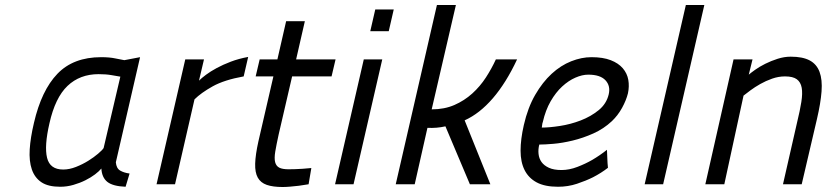

<svg xmlns="http://www.w3.org/2000/svg" viewBox="-20 -738 3324 769"><path d="M444 -88Q446 -64 461 -55Q476 -46 499 -43L483 10Q432 8 410 -9.5Q388 -27 386 -63Q377 -52 360.5 -39.5Q344 -27 322 -16Q300 -5 274 2.5Q248 10 221 10Q173 10 146 -8Q119 -26 107.5 -59.5Q96 -93 99 -140Q102 -187 116 -246Q146 -376 210 -442.5Q274 -509 385 -509Q419 -509 442 -504Q465 -499 478 -497L541 -509ZM233 -59Q258 -59 284.5 -69.5Q311 -80 333.5 -94Q356 -108 373 -122.5Q390 -137 395 -145L462 -431Q449 -433 427 -437Q405 -441 375 -441Q300 -441 250.5 -394Q201 -347 178 -244Q157 -153 168.5 -106Q180 -59 233 -59Z M722 -500H797L777 -415Q787 -425 805 -438.5Q823 -452 848 -465.5Q873 -479 904.5 -491Q936 -503 974 -510L956 -432Q878 -418 831.5 -392Q785 -366 759 -340L681 0H607Z M1150 -432 1096 -199Q1087 -158 1082.5 -131Q1078 -104 1082 -88.5Q1086 -73 1098.5 -66.5Q1111 -60 1136 -60Q1147 -60 1162.5 -60.5Q1178 -61 1192 -62Q1209 -63 1227 -65L1216 0Q1196 3 1177 6Q1160 8 1142.5 9.5Q1125 11 1112 11Q1073 11 1048.5 2.5Q1024 -6 1012.5 -26.5Q1001 -47 1002 -82.5Q1003 -118 1015 -172L1075 -432H1004L1020 -500H1091L1126 -653H1201L1166 -500H1324L1308 -432Z M1437 -500H1511L1396 0H1322ZM1483 -700H1557L1537 -613H1463Z M1565 0 1730 -718H1806L1709 -300Q1760 -300 1800 -317.5Q1840 -335 1871.5 -363.5Q1903 -392 1926 -427.5Q1949 -463 1966 -500H2051Q2007 -406 1954 -344.5Q1901 -283 1841 -256L1944 0H1862L1764 -232Q1729 -224 1692 -226L1641 0Z M2229 -57Q2260 -57 2292.5 -69.5Q2325 -82 2351 -97Q2382 -115 2411 -138Q2412 -120 2412.5 -102.5Q2413 -85 2415 -66Q2388 -45 2355 -28Q2327 -14 2291 -2Q2255 10 2215 10Q2162 10 2129.5 -7.5Q2097 -25 2081 -57Q2065 -89 2065 -134.5Q2065 -180 2078 -237Q2094 -307 2123.5 -358Q2153 -409 2189.5 -442.5Q2226 -476 2267.5 -492.5Q2309 -509 2349 -509Q2395 -509 2426 -497Q2457 -485 2474.5 -464.5Q2492 -444 2496.5 -418Q2501 -392 2495 -364Q2488 -336 2471.5 -306Q2455 -276 2431 -253Q2398 -222 2356.5 -203.5Q2315 -185 2273.5 -175Q2232 -165 2196.5 -162Q2161 -159 2140 -159Q2135 -140 2137 -121.5Q2139 -103 2149 -89Q2159 -75 2178.5 -66Q2198 -57 2229 -57ZM2150 -227Q2180 -227 2222.5 -233.5Q2265 -240 2305.5 -255.5Q2346 -271 2377.5 -296.5Q2409 -322 2418 -360Q2426 -394 2405 -416.5Q2384 -439 2336 -439Q2312 -439 2284.5 -427Q2257 -415 2231.5 -391.5Q2206 -368 2185.5 -332.5Q2165 -297 2154 -249Q2152 -244 2151.5 -238Q2151 -232 2150 -227Z M2727 -718H2801L2636 0H2562Z M2805 0 2918 -500H2994L2979 -439Q2987 -446 3004.5 -458.5Q3022 -471 3045 -482.5Q3068 -494 3094.5 -502.5Q3121 -511 3147 -511Q3195 -511 3223 -496Q3251 -481 3262.5 -450Q3274 -419 3270.5 -372Q3267 -325 3252 -261L3191 0H3116L3173 -250Q3184 -295 3189.5 -329.5Q3195 -364 3191 -386.5Q3187 -409 3171.5 -420.5Q3156 -432 3124 -432Q3098 -432 3072.5 -423Q3047 -414 3025 -401.5Q3003 -389 2985.5 -376Q2968 -363 2958 -355L2881 0Z"/></svg>

Font: Panefresco 400wt
Style: Italic
Weight: 400
Foundry: Campivisivi & Chank Co
Version: Version 1.001